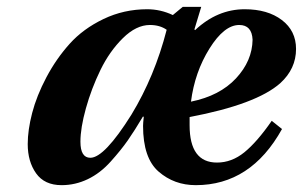

<svg xmlns="http://www.w3.org/2000/svg" viewBox="-20 -529 885 561"><path d="M61 -108Q61 -149 74 -199Q87 -249 115.5 -303Q144 -357 183.5 -401Q223 -445 282.5 -473.5Q342 -502 410 -502Q449 -502 485 -485L514 -509H568L548 -443L550 -441Q615 -502 695 -502Q762 -502 803.5 -470.5Q845 -439 845 -386Q845 -328 799 -286Q729 -224 534 -187V-163Q534 -54 614 -54Q657 -54 694 -84Q731 -114 774 -176L804 -152Q713 12 552 12Q489 12 443.5 -27.5Q398 -67 398 -161Q398 -169 400 -187L398 -189Q373 -147 353.5 -119Q334 -91 303.5 -57Q273 -23 236.5 -5.5Q200 12 160 12Q110 12 85.5 -22.5Q61 -57 61 -108ZM215 -115Q215 -68 244 -68Q285 -68 364 -194Q432 -306 467 -442Q447 -456 418 -456Q378 -456 339 -417.5Q300 -379 273.5 -324.5Q247 -270 231 -212.5Q215 -155 215 -115ZM538 -232Q622 -249 669.5 -300Q717 -351 718 -413Q716 -456 679 -456Q635 -456 592 -387Q549 -318 538 -232Z"/></svg>

Font: Lingua Franca
Style: Bold Italic
Weight: 700
Italic angle: -13°
Version: Version 1.19